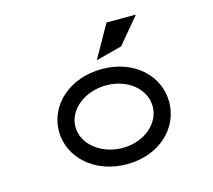

<svg xmlns="http://www.w3.org/2000/svg" viewBox="-99 -792 1023 922"><g transform="rotate(-15 412.5 -330.5)"><path d="M542 -543 650 -672H504L412 -509ZM424 -381C531 -381 614 -312 614 -226C614 -140 531 -70 424 -70C317 -70 230 -140 230 -226C230 -312 317 -381 424 -381ZM424 11C584 11 696 -95 696 -226C696 -357 584 -462 424 -462C264 -462 148 -357 148 -226C148 -95 264 11 424 11Z"/></g></svg>

Font: Charger Monospace
Style: Regular
Weight: 400
Designer: Jasper
Foundry: Cannot Into Space Fonts
Version: Version 0.980